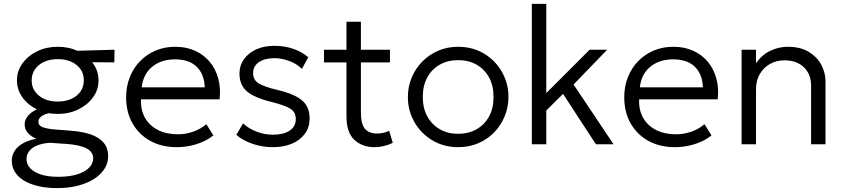

<svg xmlns="http://www.w3.org/2000/svg" viewBox="-20 -740 4332 985"><path d="M274.5 225Q220 225 176.8 215Q133.5 205 103 186.5Q72.5 168 56.5 142Q40.5 116 40.5 84Q40.5 57.5 54.5 35Q68.5 12.5 96.2 -3.8Q124 -20 165.5 -28Q136 -42 121.2 -60Q106.5 -78 106.5 -101.5Q106.5 -121 117.8 -138Q129 -155 150 -168.5Q171 -182 200.2 -191.2Q229.5 -200.5 265.5 -203.5L286 -165Q253.5 -165 229 -159Q204.5 -153 190.8 -142Q177 -131 177 -115.5Q177 -95 200 -87Q223 -79 259 -76L342 -69.5Q404 -65 447 -49.8Q490 -34.5 512.5 -7Q535 20.5 535 61.5Q535 96 516.2 125.8Q497.5 155.5 462.8 177.8Q428 200 380.2 212.5Q332.5 225 274.5 225ZM277.5 167Q362 167 410 140.2Q458 113.5 458 71.5Q458 39.5 424.2 21.5Q390.5 3.5 323 -1.5L236 -7.5Q198.5 -5 171.2 6Q144 17 130 35Q116 53 116 76Q116 103 135.5 123.5Q155 144 191 155.5Q227 167 277.5 167ZM276.5 -155.5Q218 -155.5 170.5 -178.5Q123 -201.5 95 -240.5Q67 -279.5 67 -328Q67 -376 95.2 -415Q123.5 -454 170.8 -477Q218 -500 276.5 -500Q334.5 -500 381.8 -477Q429 -454 457.2 -415Q485.5 -376 485.5 -328Q485.5 -280 457.5 -241Q429.5 -202 382 -178.8Q334.5 -155.5 276.5 -155.5ZM276.5 -219Q316 -219 346.2 -232.8Q376.5 -246.5 393.2 -271Q410 -295.5 410 -328Q410 -376.5 373 -406.5Q336 -436.5 276.5 -436.5Q236.5 -436.5 206.5 -422.8Q176.5 -409 159.5 -384.5Q142.5 -360 142.5 -328Q142.5 -279.5 179.8 -249.2Q217 -219 276.5 -219ZM354 -421.5 327 -478 567.5 -485 566.5 -420Z M886.5 15Q810 15 751.5 -17Q693 -49 660 -106.8Q627 -164.5 627 -241Q627 -296.5 645.8 -344Q664.5 -391.5 698.8 -426.5Q733 -461.5 778.8 -480.8Q824.5 -500 878.5 -500Q936 -500 981 -479.5Q1026 -459 1056.2 -422.5Q1086.5 -386 1099.8 -336.8Q1113 -287.5 1106.5 -230.5H703.5Q701 -176.5 723.5 -136.2Q746 -96 789.5 -73.5Q833 -51 893 -51Q932.5 -51 971.2 -64.5Q1010 -78 1038.5 -103L1074.5 -45.5Q1050 -25.5 1018.2 -11.8Q986.5 2 952.8 8.5Q919 15 886.5 15ZM707 -292H1030.5Q1028 -359.5 989.2 -397.5Q950.5 -435.5 877.5 -435.5Q807 -435.5 760.8 -397.5Q714.5 -359.5 707 -292Z M1379.5 15Q1324.5 15 1274.5 -2.5Q1224.5 -20 1192.5 -48L1227 -107Q1257 -79.5 1297.5 -64.2Q1338 -49 1380 -49Q1435 -49 1466.2 -70Q1497.5 -91 1497.5 -128.5Q1497.5 -164 1471 -181.5Q1444.5 -199 1373 -217Q1286 -238 1247.2 -271Q1208.5 -304 1208.5 -362.5Q1208.5 -403.5 1231.2 -435.8Q1254 -468 1294.2 -486.5Q1334.5 -505 1387 -505Q1438.5 -505 1483.2 -490Q1528 -475 1561.5 -446.5L1529 -386.5Q1512 -403.5 1489 -415.8Q1466 -428 1439.8 -434.8Q1413.5 -441.5 1386 -441.5Q1338.5 -441.5 1308.5 -421.2Q1278.5 -401 1278.5 -365.5Q1278.5 -329 1308.2 -311.5Q1338 -294 1403.5 -278.5Q1491 -258 1529.8 -224.8Q1568.5 -191.5 1568.5 -133Q1568.5 -88 1545 -55Q1521.5 -22 1479 -3.5Q1436.5 15 1379.5 15Z M1902 15Q1837.5 15 1797.5 -23Q1757.5 -61 1757.5 -142V-628.5H1831.5V-485H1980.5V-420H1831.5V-163Q1831.5 -103.5 1852.2 -79.2Q1873 -55 1914.5 -55Q1933 -55 1948.5 -59Q1964 -63 1976.5 -69L1995 -7Q1974.5 3 1950.5 9Q1926.5 15 1902 15ZM1642 -420V-485H1771V-420Z M2330.5 15Q2256.5 15 2198 -20Q2139.5 -55 2106 -113.8Q2072.5 -172.5 2072.5 -242.5Q2072.5 -295 2091.8 -341.5Q2111 -388 2146 -423.8Q2181 -459.5 2228 -479.8Q2275 -500 2330.5 -500Q2405 -500 2463.2 -465Q2521.5 -430 2555 -371.2Q2588.5 -312.5 2588.5 -242.5Q2588.5 -190.5 2569.2 -143.8Q2550 -97 2515.5 -61.2Q2481 -25.5 2433.8 -5.2Q2386.5 15 2330.5 15ZM2330.5 -53.5Q2383.5 -53.5 2424.5 -76.8Q2465.5 -100 2488.8 -142.2Q2512 -184.5 2512 -242.5Q2512 -300.5 2488.8 -343Q2465.5 -385.5 2424.5 -408.5Q2383.5 -431.5 2330.5 -431.5Q2277.5 -431.5 2236.5 -408.5Q2195.5 -385.5 2172.2 -343Q2149 -300.5 2149 -242.5Q2149 -184.5 2172.5 -142.2Q2196 -100 2236.8 -76.8Q2277.5 -53.5 2330.5 -53.5Z M2708.5 0V-720H2782.5V-262.5L3005 -485H3095L2922.5 -306.5L3127.5 0H3037L2868.5 -258.5L2782.5 -173V0Z M3442 15Q3365.5 15 3307 -17Q3248.5 -49 3215.5 -106.8Q3182.5 -164.5 3182.5 -241Q3182.5 -296.5 3201.2 -344Q3220 -391.5 3254.2 -426.5Q3288.5 -461.5 3334.2 -480.8Q3380 -500 3434 -500Q3491.5 -500 3536.5 -479.5Q3581.5 -459 3611.8 -422.5Q3642 -386 3655.2 -336.8Q3668.5 -287.5 3662 -230.5H3259Q3256.5 -176.5 3279 -136.2Q3301.5 -96 3345 -73.5Q3388.5 -51 3448.5 -51Q3488 -51 3526.8 -64.5Q3565.5 -78 3594 -103L3630 -45.5Q3605.5 -25.5 3573.8 -11.8Q3542 2 3508.2 8.5Q3474.5 15 3442 15ZM3262.5 -292H3586Q3583.5 -359.5 3544.8 -397.5Q3506 -435.5 3433 -435.5Q3362.5 -435.5 3316.2 -397.5Q3270 -359.5 3262.5 -292Z M3784.5 0V-485H3858.5V-416Q3891 -461 3933.8 -480.5Q3976.5 -500 4021 -500Q4086 -500 4129.2 -473.8Q4172.5 -447.5 4193.8 -406.8Q4215 -366 4215 -324V0H4141V-301.5Q4141 -359 4104.2 -394.8Q4067.5 -430.5 4004.5 -430.5Q3963.5 -430.5 3930.5 -412Q3897.5 -393.5 3878 -360.2Q3858.5 -327 3858.5 -283V0Z"/></svg>

Font: Geologica Thin Roman ExtraLight
Style: Regular
Weight: 250
Version: Version 1.010;gftools[0.9.28]